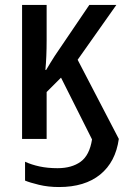

<svg xmlns="http://www.w3.org/2000/svg" viewBox="-20 -560 502 774"><path d="M218 194Q174 194 137 185Q100 176 81 168V92Q107 104 139.5 111Q172 118 212 118Q269 118 305 92Q341 66 351 2L226 -247L168 -189V0H69V-540H168V-397Q168 -331 163 -278H166Q175 -293 184 -308Q193 -323 201 -335L340 -540H449L293 -319L459 0Q446 93 384 143.5Q322 194 218 194Z"/></svg>

Font: Noto Sans Condensed Medium
Style: Regular
Weight: 500
Width: 3
Designer: Monotype Design Team
Foundry: Monotype Imaging Inc.
Version: Version 2.013; ttfautohint (v1.8.4.7-5d5b)